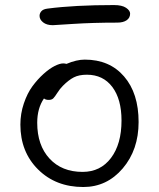

<svg xmlns="http://www.w3.org/2000/svg" viewBox="-20 -731 632 763"><path d="M189.9 -630.9Q165.5 -630.9 151.4 -642.1Q137.2 -653.3 137.2 -668Q137.2 -678.2 144.5 -686.5Q151.9 -694.8 168.9 -696.8Q276.4 -710.9 433.1 -710.9Q464.8 -710.9 481 -700Q497.1 -689 497.1 -676.8Q497.1 -660.2 483.4 -650.6Q469.7 -641.1 445.8 -641.1Q349.1 -641.1 270.8 -636Q192.4 -630.9 189.9 -630.9ZM311 12.2Q201.7 12.2 131.3 -57.6Q61 -127.4 61 -235.8Q61 -279.3 74.7 -319.8Q88.4 -360.4 108.9 -388.2Q129.4 -416 153.1 -437.3Q176.8 -458.5 197.3 -468.8Q217.8 -479 231 -479Q238.3 -479 244.1 -477.1Q284.2 -494.1 316.9 -494.1Q415.5 -494.1 473.1 -427.2Q530.8 -360.4 530.8 -246.1Q530.8 -135.7 467.8 -61.8Q404.8 12.2 311 12.2ZM127.9 -243.2Q127.9 -153.8 176.8 -100.8Q225.6 -47.9 308.1 -47.9Q379.4 -47.9 421.1 -103.3Q462.9 -158.7 462.9 -252Q462.9 -336.9 426.3 -385.5Q389.6 -434.1 325.2 -434.1Q293.9 -434.1 273.4 -423.6Q252.9 -413.1 230 -390.1Q217.8 -377.9 208 -362.3Q198.2 -346.7 191.9 -340.3Q185.5 -334 173.8 -334Q160.6 -334 154.8 -339.8Q127.9 -300.8 127.9 -243.2Z"/></svg>

Font: Shantell Sans Normal
Style: Regular
Weight: 300
Designer: Stephen Nixon, Anya Danilova, Shantell Martin
Foundry: Arrow Type
Version: Version 1.006;[559af2be0]